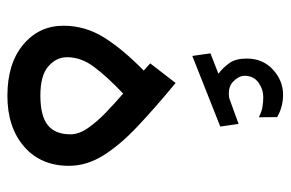

<svg xmlns="http://www.w3.org/2000/svg" viewBox="-150 -618 767 506"><g transform="rotate(90 233.0 -365.5)"><path d="M174.8 -558.1Q158.2 -570.8 146.5 -587.4Q134.8 -604 134.8 -632.8Q134.8 -674.8 163.8 -701.7Q192.9 -728.5 230 -728.5Q262.2 -728.5 289.1 -712.9L289.6 -664.6Q274.4 -672.4 261.2 -674.3Q248 -676.3 236.8 -676.3Q215.8 -676.3 198 -663.6Q180.2 -650.9 180.2 -626.5Q180.7 -611.3 195.6 -596.9Q210.4 -582.5 237.8 -586.4Q238.8 -586.4 240 -586.9Q241.2 -587.4 242.7 -587.9L307.1 -611.3L314 -563L127.9 -489.3L121.1 -537.1ZM166.5 -361.3 147.5 -378.4 199.2 -445.3Q263.7 -392.1 312.7 -345.9Q361.8 -299.8 389.6 -255.6Q417.5 -211.4 417.5 -164.1Q417.5 -89.8 366.7 -45.9Q315.9 -2 232.9 -2Q147.9 -2 98.1 -43.7Q48.3 -85.4 48.3 -149.9Q48.3 -206.5 78.6 -255.6Q108.9 -304.7 166.5 -361.3ZM334.5 -168Q334.5 -190.4 318.1 -214.1Q301.8 -237.8 277.1 -261.5Q252.4 -285.2 227.1 -307.1Q182.1 -264.2 156.7 -230.2Q131.3 -196.3 131.3 -159.2Q131.3 -130.9 155.3 -109.9Q179.2 -88.9 232.4 -88.9Q286.1 -88.9 310.3 -108.4Q334.5 -127.9 334.5 -168Z"/></g></svg>

Font: Vazirmatn FD
Style: Regular
Weight: 400
Designer: Saber Rastikerdar
Foundry: Saber Rastikerdar
Version: Version 33.001